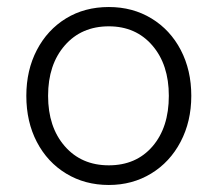

<svg xmlns="http://www.w3.org/2000/svg" viewBox="-20 -520 619 547"><path d="M55 -247Q55 -320 85 -377.5Q115 -435 168 -467.5Q221 -500 290 -500Q358 -500 411.5 -467.5Q465 -435 495 -377.5Q525 -320 525 -247Q525 -174 494.5 -116Q464 -58 410.5 -25.5Q357 7 290 7Q222 7 168.5 -25.5Q115 -58 85 -115.5Q55 -173 55 -247ZM461 -247Q461 -336 414 -390.5Q367 -445 290 -445Q212 -445 164.5 -390.5Q117 -336 117 -247Q117 -158 164.5 -103.5Q212 -49 290 -49Q368 -49 414.5 -103Q461 -157 461 -247Z"/></svg>

Font: Hanken Grotesk Light
Style: Regular
Weight: 300
Designer: Alfredo Marco Pradil
Foundry: Hanken Design Co.
Version: Version 3.014